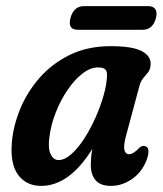

<svg xmlns="http://www.w3.org/2000/svg" viewBox="-20 -599 532 628"><path d="M392 -154Q383.5 -122 387 -108.2Q390.5 -94.5 402 -94.5Q416 -94.5 435 -115Q444 -123 451.5 -121.5Q475 -119 459.5 -75Q443.5 -35 411.2 -13Q379 9 342.5 9Q309 9 293 -9.2Q277 -27.5 277 -59Q277 -70.5 278 -83.2Q279 -96 282 -112Q207 9 114.5 9Q66 9 39.2 -27.2Q12.5 -63.5 19 -135Q23.5 -187.5 46 -242.5Q68.5 -297.5 109 -344Q149.5 -390.5 207.8 -419.2Q266 -448 342.5 -448Q414 -448 444.8 -431.2Q475.5 -414.5 472.5 -385.5Q471 -370.5 464 -362Q457 -353.5 448.8 -343.8Q440.5 -334 435.5 -316ZM141.5 -150Q136.5 -113.5 145.8 -94.5Q155 -75.5 171.5 -75.5Q191.5 -75.5 213.2 -94.8Q235 -114 255.2 -145.2Q275.5 -176.5 292 -213.5Q308.5 -250.5 318.8 -286.5Q329 -322.5 330 -351Q331 -364.5 324.8 -371.5Q318.5 -378.5 300.5 -378.5Q275.5 -378.5 249.8 -358.5Q224 -338.5 201.2 -305.2Q178.5 -272 162.5 -231.5Q146.5 -191 141.5 -150ZM210.5 -540Q221 -579 255 -579H465.5Q481 -579 488 -569Q495 -559 490 -540Q480 -501.5 446 -501.5H235Q200.5 -501.5 210.5 -540Z"/></svg>

Font: Fraunces 144pt SuperSoft SemiBold
Style: Italic
Weight: 600
Italic angle: -16°
Version: Version 1.000;[b76b70a41]